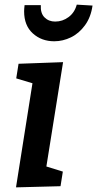

<svg xmlns="http://www.w3.org/2000/svg" viewBox="-20 -804 419 828"><path d="M60 -529 252 -536 180 -86 251 -64 241 -1 49 4 120 -445 50 -466ZM84 -755Q84 -764 86 -782H156Q154 -747 172 -729Q190 -711 218 -711Q250 -711 276 -730.5Q302 -750 311 -784L379 -780Q372 -730 346.5 -695Q321 -660 286 -643Q251 -626 214 -626Q159 -626 121.5 -660Q84 -694 84 -755Z"/></svg>

Font: Bitter Pro SemiBold
Style: Italic
Weight: 600
Italic angle: -9°
Designer: Sol Matas, and Bitter project Authors
Foundry: Sol Matas
Version: Version 1.010